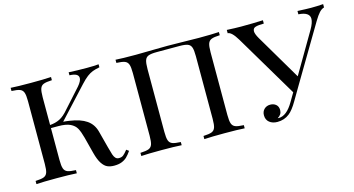

<svg xmlns="http://www.w3.org/2000/svg" viewBox="-71 -883 2156 1171"><g transform="rotate(-15 1007.5 -297.0)"><path d="M529.3 14.2Q505.4 14.2 487.1 6.3Q468.8 -1.5 452.9 -25.4Q437 -49.3 425.3 -94.2L398.4 -198.2Q388.2 -236.8 376 -259Q363.8 -281.2 336.9 -294.2Q310.1 -307.1 261.7 -307.1H215.3V-106Q215.3 -68.4 221.4 -51.3Q227.5 -34.2 243.9 -27.8Q260.3 -21.5 296.4 -20V0Q250 -2.9 169.4 -2.9Q83 -2.9 41.5 0V-20Q77.6 -21.5 94 -27.8Q110.4 -34.2 116.5 -51.3Q122.6 -68.4 122.6 -106V-502Q122.6 -539.6 116.5 -556.6Q110.4 -573.7 94 -580.1Q77.6 -586.4 41.5 -587.9V-607.9Q83 -605 169.4 -605Q250 -605 296.4 -607.9V-587.9Q260.3 -586.4 243.9 -580.1Q227.5 -573.7 221.4 -556.6Q215.3 -539.6 215.3 -502V-326.7Q249.5 -329.1 277.1 -342.8Q304.7 -356.4 335.4 -393.1L440.4 -509.8Q464.4 -538.1 464.4 -557.1Q464.4 -587.4 407.7 -588.9V-607.9Q460.9 -605 522.5 -605Q567.9 -605 596.7 -607.9V-588.9Q570.8 -584 552.7 -577.1Q534.7 -570.3 516.4 -556.4Q498 -542.5 474.6 -517.1L297.4 -325.2Q314.9 -324.2 336.4 -320.8Q404.3 -311 442.1 -284.9Q480 -258.8 492.7 -210.9L520.5 -105Q529.3 -70.8 534.7 -55.2Q540 -39.6 548.1 -31.2Q556.2 -22.9 569.8 -22.9Q586.4 -22.9 597.2 -31.5Q607.9 -40 624.5 -61L639.6 -49.8Q624.5 -27.8 610.8 -14.6Q597.2 -1.5 577.6 6.3Q558.1 14.2 529.3 14.2Z M1275.4 -502V-106Q1275.4 -68.4 1281.5 -51.3Q1287.6 -34.2 1304 -27.8Q1320.3 -21.5 1356.4 -20V0Q1314.9 -2.9 1228.5 -2.9Q1148.4 -2.9 1101.6 0V-20Q1137.7 -21.5 1154.1 -27.8Q1170.4 -34.2 1176.5 -51.3Q1182.6 -68.4 1182.6 -106V-502Q1182.6 -540 1176.5 -557.6Q1170.4 -575.2 1153.8 -581.5Q1137.2 -587.9 1101.6 -587.9H958.5Q922.9 -587.9 906.2 -581.5Q889.6 -575.2 883.5 -557.6Q877.4 -540 877.4 -502V-106Q877.4 -68.4 883.5 -51.3Q889.6 -34.2 906 -27.8Q922.4 -21.5 958.5 -20V0Q912.6 -2.9 831.5 -2.9Q745.6 -2.9 703.6 0V-20Q739.7 -21.5 756.1 -27.8Q772.5 -34.2 778.6 -51.3Q784.7 -68.4 784.7 -106V-502Q784.7 -539.6 778.6 -556.6Q772.5 -573.7 756.1 -580.1Q739.7 -586.4 703.6 -587.9V-607.9Q745.1 -605 831.5 -605Q878.4 -605 955.6 -606.9Q1015.1 -607.9 1031.7 -607.9Q1048.3 -607.9 1106.9 -606.9Q1182.1 -605 1228.5 -605Q1314.9 -605 1356.4 -607.9V-587.9Q1320.3 -586.4 1304 -580.1Q1287.6 -573.7 1281.5 -556.6Q1275.4 -539.6 1275.4 -502Z M2014.6 -607.9V-586.9Q1998.5 -582.5 1983.9 -566.7Q1969.2 -550.8 1950.2 -519L1737.3 -160.2L1691.4 -82Q1662.1 -31.2 1636.2 -11.2Q1604 14.2 1560.5 14.2Q1529.3 14.2 1509.8 -1.7Q1490.2 -17.6 1490.2 -45.9Q1490.2 -69.8 1505.4 -84.5Q1520.5 -99.1 1543.5 -99.1Q1565.4 -99.1 1579.8 -86.7Q1594.2 -74.2 1594.2 -51.8Q1594.2 -23.4 1567.4 -7.8Q1569.3 -6.8 1573.2 -6.8Q1624 -6.8 1667.5 -82L1699.2 -135.7L1464.4 -530.8Q1430.7 -586.9 1406.2 -586.9V-607.9Q1460.4 -605 1495.6 -605Q1571.3 -605 1634.3 -607.9V-586.9Q1600.1 -586.9 1582 -581.5Q1564 -576.2 1564 -556.6Q1564 -540 1581.5 -509.8L1751 -222.7L1899.4 -476.1Q1922.4 -515.6 1922.4 -540.5Q1922.4 -582.5 1852.5 -586.9V-607.9Q1909.7 -605 1937.5 -605Q1976.6 -605 2014.6 -607.9Z"/></g></svg>

Font: Playfair Display SC
Style: Regular
Weight: 400
Designer: Claus Eggers Sørensen
Foundry: Claus Eggers Sørensen
Version: Version 1.004;PS 001.004;hotconv 1.0.70;makeotf.lib2.5.58329